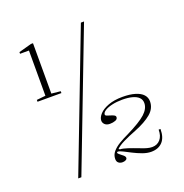

<svg xmlns="http://www.w3.org/2000/svg" viewBox="-132 -841 932 974"><g transform="rotate(-20 334.5 -354.0)"><path d="M65 -421V-431L113 -436V-680H65V-689L134 -708H145V-436L194 -431V-421ZM366 15Q353 15 344.5 8Q336 1 336 -13Q336 -35 350.5 -52Q365 -69 388.5 -83Q412 -97 438 -109Q513 -146 542.5 -173Q572 -200 572 -230Q572 -248 560 -260Q548 -272 525.5 -278Q503 -284 472 -284Q443 -284 418 -278.5Q393 -273 378 -263.5Q363 -254 363 -243Q363 -238 371 -235Q379 -232 389.5 -229Q400 -226 407.5 -222Q415 -218 415 -211Q415 -200 402 -195Q389 -190 373 -190Q355 -190 345.5 -199Q336 -208 336 -220Q336 -237 352.5 -255Q369 -273 401 -285Q433 -297 478 -297Q518 -297 546 -288.5Q574 -280 588 -264.5Q602 -249 602 -228Q602 -190 570 -163Q538 -136 480 -113Q441 -98 411.5 -83.5Q382 -69 369 -55L376 -51Q384 -51 394 -48.5Q404 -46 415.5 -42.5Q427 -39 440 -34Q460 -27 476 -20.5Q492 -14 506.5 -10Q521 -6 534 -6Q561 -6 577.5 -25Q594 -44 594 -78H604Q604 -32 582 -8.5Q560 15 521 15Q499 15 474.5 6Q450 -3 427.5 -14.5Q405 -26 387.5 -35Q370 -44 361 -44Q356 -44 356 -40Q356 -35 365 -28.5Q374 -22 382.5 -14.5Q391 -7 391 0Q391 7 383.5 11Q376 15 366 15ZM126 15 409 -723H426L143 15Z"/></g></svg>

Font: Kalnia SemiExpanded ExtraLight
Style: Regular
Weight: 250
Width: 6
Designer: Frida Medrano
Foundry: Frida Medrano
Version: Version 1.105